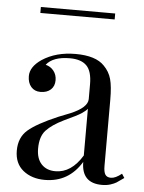

<svg xmlns="http://www.w3.org/2000/svg" viewBox="-52 -754 602 803"><g transform="rotate(5 249.0 -352.5)"><path d="M227 -509Q156 -509 128 -473Q149 -468 162 -451.5Q175 -435 175 -412Q175 -387 159 -372.5Q143 -358 116 -358Q91 -358 76.5 -375Q62 -392 62 -420Q62 -459 109 -491Q167 -529 249 -529Q334 -529 370 -491Q393 -468 401.5 -437.5Q410 -407 410 -351V-73Q410 -48 417 -37Q424 -26 441 -26Q460 -26 486 -47L497 -30Q475 -14 466 -8.5Q457 -3 441.5 2Q426 7 406 7Q320 7 320 -82Q266 7 166 7Q111 7 75 -22Q39 -51 39 -105Q39 -160 75 -191.5Q111 -223 200 -261L248 -280Q320 -310 320 -346V-408Q320 -463 297 -486Q274 -509 227 -509ZM224 -248Q175 -224 151 -198Q127 -172 127 -121Q127 -79 148.5 -56Q170 -33 207 -33Q274 -33 320 -109V-305Q313 -296 295 -284Q280 -274 224 -248ZM399 -687H87V-712H399Z"/></g></svg>

Font: Playfair Display
Style: Regular
Weight: 400
Designer: Claus Eggers S?rensen
Foundry: Claus Eggers S?rensen
Version: Version 1.003